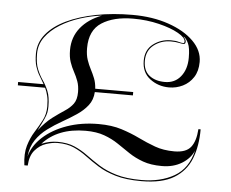

<svg xmlns="http://www.w3.org/2000/svg" viewBox="-52 -771 1028 856"><g transform="rotate(5 462.0 -342.5)"><path d="M25 -352.5V-367.5H139Q129 -385.5 118.2 -402.8Q107.5 -420 100.2 -443Q93 -466 93 -500.5Q93 -549.5 124.8 -588.2Q156.5 -627 213.2 -654Q270 -681 345.2 -695.5Q420.5 -710 507 -710Q597 -710 668.5 -685.5Q740 -661 781.8 -619.5Q823.5 -578 823.5 -527Q823.5 -486 805.5 -458.2Q787.5 -430.5 758.5 -416.2Q729.5 -402 697 -402Q648.5 -402 611.5 -430.2Q574.5 -458.5 574.5 -511Q574.5 -560 609 -586Q643.5 -612 688 -612Q709.5 -612 721.8 -608.2Q734 -604.5 743.5 -604.5Q748.5 -604.5 748.5 -612Q748.5 -629 715 -648Q681.5 -667 627.5 -680.2Q573.5 -693.5 512 -693.5Q425 -693.5 371.5 -659.2Q318 -625 318 -545Q318 -514.5 325.5 -492.5Q333 -470.5 342.8 -452Q352.5 -433.5 360.5 -413.5Q368.5 -393.5 370 -367.5H540V-352.5H369.5Q367.5 -317.5 348 -292.5Q328.5 -267.5 299 -247.8Q269.5 -228 236.2 -209.2Q203 -190.5 172.5 -168Q142 -145.5 121 -114.8Q100 -84 95.5 -40Q108.5 -89 151.2 -128Q194 -167 258 -189.5Q322 -212 399 -212Q458.5 -212 502.2 -198Q546 -184 583 -166Q620 -148 658.2 -134Q696.5 -120 745.5 -120Q797.5 -120 819 -147Q840.5 -174 844 -228H854Q854 -153.5 831.8 -96.5Q809.5 -39.5 756.2 -7.2Q703 25 610.5 25Q541 25 494.8 11.2Q448.5 -2.5 416 -23Q383.5 -43.5 356 -64Q328.5 -84.5 298 -98.2Q267.5 -112 224 -112Q201 -112 173 -102.8Q145 -93.5 123.8 -69.2Q102.5 -45 100 0H85Q78 -52 88.8 -88Q99.5 -124 117.2 -152Q135 -180 149.5 -207.8Q164 -235.5 164 -270.5Q164 -298 159.2 -317.5Q154.5 -337 147 -352.5ZM98 -500.5Q98 -457.5 108.8 -431.5Q119.5 -405.5 133.5 -385.2Q147.5 -365 158.2 -339.2Q169 -313.5 169 -270.5Q169 -256 166.8 -243.8Q164.5 -231.5 156.2 -213Q148 -194.5 130 -160Q161 -199.5 190.5 -221.5Q220 -243.5 243.5 -258.8Q267 -274 281 -293Q295 -312 295 -345.5Q295 -373.5 287.2 -394.5Q279.5 -415.5 269 -434.5Q258.5 -453.5 250.8 -476Q243 -498.5 243 -530Q243 -587.5 277.2 -630Q311.5 -672.5 372 -695Q323.5 -689 275 -673.5Q226.5 -658 186.5 -633.2Q146.5 -608.5 122.2 -575.2Q98 -542 98 -500.5ZM579.5 -511Q579.5 -467.5 606.2 -446Q633 -424.5 676.5 -424.5Q721 -424.5 747.2 -457.2Q773.5 -490 773.5 -541.5Q773.5 -585.5 764.2 -605.2Q755 -625 743.5 -633L742.5 -632Q753.5 -620 753.5 -612Q753.5 -601 745.8 -600.8Q738 -600.5 723.5 -603.8Q709 -607 688 -607Q644.5 -607 612 -581.8Q579.5 -556.5 579.5 -511ZM152 -102Q172.5 -110.5 189.8 -113.8Q207 -117 224 -117Q268.5 -117 300 -103.2Q331.5 -89.5 359.2 -69Q387 -48.5 419.2 -28Q451.5 -7.5 497 6.2Q542.5 20 610.5 20Q696 20 757 -15Q818 -50 837.5 -132Q822.5 -96 784.8 -73Q747 -50 696 -50Q646 -50 610.8 -62.8Q575.5 -75.5 547.2 -94.5Q519 -113.5 491 -132.5Q463 -151.5 428 -164.2Q393 -177 344 -177Q220 -177 152 -102Z"/></g></svg>

Font: Engraving Unshaded CC
Style: Bold
Weight: 700
Designer: indestructible type*
Foundry: Cowboy Collective
Version: Version 1.000